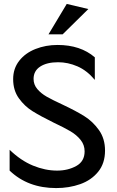

<svg xmlns="http://www.w3.org/2000/svg" viewBox="-20 -946 597 978"><path d="M271 -77Q210 -77 148 -102.5Q86 -128 29 -183V-77Q122 12 266 12Q332 12 388.5 -8Q445 -28 480 -71Q515 -114 515 -179Q515 -240 484 -283.5Q453 -327 410 -354Q367 -381 299 -413Q247 -437 218 -453.5Q189 -470 170 -492.5Q151 -515 151 -544Q151 -585 185 -607Q219 -629 276 -629Q326 -629 374.5 -608Q423 -587 463 -539V-654Q390 -717 273 -717Q213 -717 161 -696.5Q109 -676 78 -636.5Q47 -597 47 -543Q47 -486 76 -445.5Q105 -405 146 -379.5Q187 -354 254 -321Q307 -296 338.5 -277.5Q370 -259 390.5 -233.5Q411 -208 411 -175Q411 -124 368.5 -100.5Q326 -77 271 -77ZM227 -771H299L430 -900L320 -926Z"/></svg>

Font: Geom
Style: Regular
Weight: 400
Version: Version 1.102